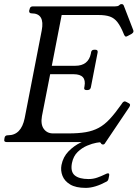

<svg xmlns="http://www.w3.org/2000/svg" viewBox="-34 -691 678 934"><path d="M594 -188Q603 -183 595 -170L478 4Q474 12 467 12Q463 12 459 9L456 4Q454 2 450.5 1Q447 0 439 0H-2Q-16 0 -13 -13L-12 -20Q-10 -33 4 -33H5Q69 -33 86 -116L169 -543Q185 -626 120 -626Q106 -626 108 -640L110 -646Q112 -660 126 -660H526Q538 -660 544 -664L550 -669Q552 -671 558 -671Q565 -671 568 -664L614 -545Q616 -540 615 -537Q614 -531 606 -526L589 -517Q582 -513 579 -513Q574 -513 570 -521L568 -526Q553 -563 537.5 -583Q522 -603 500.5 -610.5Q479 -618 445 -618H266L218 -371H332Q364 -371 383 -386Q402 -401 408 -430L409 -436Q411 -449 424 -449H430Q443 -449 441 -436L408 -266Q405 -253 392 -253H386Q373 -253 376 -266L377 -271Q388 -330 324 -330H210L170 -126Q163 -86 179 -64Q195 -42 224 -42H299Q348 -42 383 -48Q418 -54 446 -69Q474 -84 500 -112Q526 -140 557 -184L561 -190Q564 -195 569.5 -197Q575 -199 581 -195ZM469 -16Q470 -14 471 -11Q472 -8 471 -6Q470 0 459 0Q455 0 435 3.5Q415 7 390 17.5Q365 28 344 48Q323 68 316 102Q308 144 329.5 162Q351 180 397 180Q419 180 439 173Q459 166 473 159Q487 152 491 152Q499 152 497 163L494 178Q492 188 485 192Q428 223 383 223Q335 223 307.5 206.5Q280 190 270 164.5Q260 139 265 112Q273 72 299.5 45Q326 18 358.5 2.5Q391 -13 418 -19.5Q445 -26 455 -26Q466 -26 468 -18Z"/></svg>

Font: Young Serif Light
Style: Italic
Weight: 300
Italic angle: -10.979°
Designer: Bastien Sozeau
Foundry: NBR — Bastien Sozeau
Version: Version 5.001